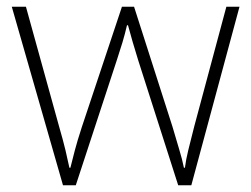

<svg xmlns="http://www.w3.org/2000/svg" viewBox="-20 -549 746 570"><path d="M390 -371Q381 -400 374 -424Q367 -448 360 -474H357Q351 -448 343.5 -423Q336 -398 327 -371L205 1H167L15 -529H57L155 -175Q168 -130 174.5 -102.5Q181 -75 186 -51H189Q195 -75 202 -102Q209 -129 223 -172L342 -529H378L492 -173Q503 -135 512 -105.5Q521 -76 526 -51H529Q532 -75 539 -103.5Q546 -132 557 -175L652 -529H691L548 1H509Z"/></svg>

Font: Noto Sans Khmer UI ExtraLight
Style: Regular
Weight: 200
Designer: Danh Hong and the Monotype Design Team
Foundry: Monotype Imaging Inc.
Version: Version 2.002; ttfautohint (v1.8.4.7-5d5b)